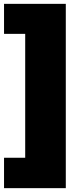

<svg xmlns="http://www.w3.org/2000/svg" viewBox="-20 -849 366 998"><path d="M322 -829H1V-673H111V-29H1V129H322Z"/></svg>

Font: Fira Sans Ultra
Style: Regular
Weight: 950
Designer: Carrois Corporate & Edenspiekermann AG
Foundry: Carrois Corporate GbR & Edenspiekermann AG
Version: Version 4.203;PS 004.203;hotconv 1.0.88;makeotf.lib2.5.64775